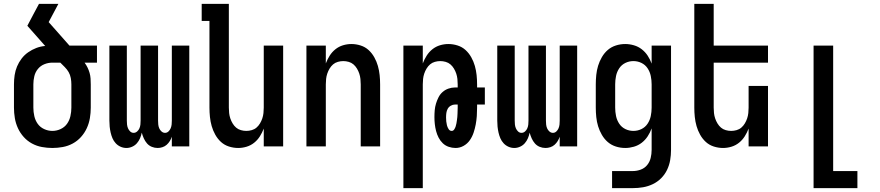

<svg xmlns="http://www.w3.org/2000/svg" viewBox="-20 -755 4540 990"><path d="M250 8Q223 8 196 3Q169 -2 145 -15Q121 -28 102.5 -48.5Q84 -69 72.5 -94Q61 -119 56.5 -146Q52 -173 52 -200V-320Q52 -344 55.5 -367.5Q59 -391 68 -412.5Q77 -434 91.5 -453Q106 -472 125.5 -485.5Q145 -499 167 -507.5Q189 -516 213 -518L121 -622Q136 -651 151 -679Q166 -707 181 -735H281L231 -641L338 -520H480V-432H416Q425 -420 431.5 -406.5Q438 -393 442 -379Q446 -365 447 -350Q448 -335 448 -320V-200Q448 -173 443.5 -146Q439 -119 427.5 -94Q416 -69 397.5 -48.5Q379 -28 355 -15Q331 -2 304 3Q277 8 250 8ZM250 -80Q272 -80 292.5 -89.5Q313 -99 325.5 -116.5Q338 -134 343 -156Q348 -178 348 -200V-320Q348 -336 345 -352.5Q342 -369 334 -383Q326 -397 314 -409Q302 -421 291 -432H250Q229 -432 209 -424Q189 -416 175.5 -399.5Q162 -383 157 -362Q152 -341 152 -320V-200Q152 -178 157 -156Q162 -134 174.5 -116.5Q187 -99 207.5 -89.5Q228 -80 250 -80Z M632 8Q616 8 601.5 1.5Q587 -5 576.5 -16.5Q566 -28 560 -42Q554 -56 550.5 -71.5Q547 -87 545.5 -102Q544 -117 544 -133V-520H634V-133Q634 -123 635 -113Q636 -103 640 -93.5Q644 -84 651.5 -77Q659 -70 669 -70Q679 -70 687 -77Q695 -84 699 -93.5Q703 -103 704 -113Q705 -123 705 -133V-520H795V-133Q795 -123 796 -113Q797 -103 801 -93.5Q805 -84 813 -77Q821 -70 831 -70Q841 -70 848.5 -77Q856 -84 860 -93.5Q864 -103 865 -113Q866 -123 866 -133V-520H956V0H866V-50Q862 -38 855.5 -27.5Q849 -17 839.5 -8.5Q830 0 817.5 4Q805 8 793 8Q777 8 762.5 2Q748 -4 738 -15.5Q728 -27 721.5 -41.5Q715 -56 711 -71Q708 -56 702 -42Q696 -28 686 -16.5Q676 -5 661.5 1.5Q647 8 632 8Z M1208 8Q1184 8 1160.5 0.5Q1137 -7 1119.5 -23Q1102 -39 1090 -60.5Q1078 -82 1071.5 -105Q1065 -128 1062.5 -152Q1060 -176 1060 -200V-647H1020V-735H1160V-200Q1160 -186 1161.5 -172Q1163 -158 1167.5 -144.5Q1172 -131 1179.5 -118.5Q1187 -106 1197.5 -97Q1208 -88 1222 -84Q1236 -80 1250 -80Q1264 -80 1278 -84Q1292 -88 1302.5 -97Q1313 -106 1320.5 -118.5Q1328 -131 1332.5 -144.5Q1337 -158 1338.5 -172Q1340 -186 1340 -200V-520H1440V0H1340V-92Q1332 -71 1320 -52Q1308 -33 1290.5 -19Q1273 -5 1251.5 1.5Q1230 8 1208 8Z M1560 0V-520H1660V-428Q1668 -449 1680 -468Q1692 -487 1709.5 -501Q1727 -515 1748.5 -521.5Q1770 -528 1792 -528Q1816 -528 1839.5 -520.5Q1863 -513 1880.5 -497Q1898 -481 1910 -459.5Q1922 -438 1928.5 -415Q1935 -392 1937.5 -368Q1940 -344 1940 -320V0H1840V-320Q1840 -334 1838.5 -348Q1837 -362 1832.5 -375.5Q1828 -389 1820.5 -401.5Q1813 -414 1802.5 -423Q1792 -432 1778 -436Q1764 -440 1750 -440Q1736 -440 1722 -436Q1708 -432 1697.5 -423Q1687 -414 1679.5 -401.5Q1672 -389 1667.5 -375.5Q1663 -362 1661.5 -348Q1660 -334 1660 -320V0Z M2060 215V-520H2160V-428Q2168 -449 2180 -468Q2192 -487 2209.5 -501Q2227 -515 2248.5 -521.5Q2270 -528 2292 -528Q2316 -528 2339.5 -520.5Q2363 -513 2380.5 -497Q2398 -481 2410 -459.5Q2422 -438 2428.5 -415Q2435 -392 2437.5 -368Q2440 -344 2440 -320V-304H2480V-216H2440V-200Q2440 -178 2438.5 -156.5Q2437 -135 2433 -113.5Q2429 -92 2422 -71Q2415 -50 2402.5 -32Q2390 -14 2370.5 -3Q2351 8 2329 8Q2311 8 2293.5 2Q2276 -4 2263 -16.5Q2250 -29 2241.5 -45.5Q2233 -62 2228.5 -79.5Q2224 -97 2222 -115Q2220 -133 2220 -151Q2220 -169 2221.5 -186.5Q2223 -204 2228 -220.5Q2233 -237 2241 -253Q2249 -269 2262 -280.5Q2275 -292 2292 -298Q2309 -304 2326 -304H2340V-320Q2340 -334 2338.5 -348Q2337 -362 2332.5 -375.5Q2328 -389 2320.5 -401.5Q2313 -414 2302.5 -423Q2292 -432 2278 -436Q2264 -440 2250 -440Q2236 -440 2222 -436Q2208 -432 2197.5 -423Q2187 -414 2179.5 -401.5Q2172 -389 2167.5 -375.5Q2163 -362 2161.5 -348Q2160 -334 2160 -320V215ZM2309 -80Q2317 -80 2322 -87.5Q2327 -95 2329.5 -103Q2332 -111 2333.5 -119Q2335 -127 2336 -135Q2337 -143 2338 -151Q2339 -159 2339 -167.5Q2339 -176 2339.5 -184Q2340 -192 2340 -200V-216H2326Q2315 -216 2304.5 -210Q2294 -204 2288.5 -194Q2283 -184 2281.5 -172.5Q2280 -161 2280 -149Q2280 -139 2281 -129Q2282 -119 2284.5 -109Q2287 -99 2293 -89.5Q2299 -80 2309 -80Z M2632 8Q2616 8 2601.5 1.5Q2587 -5 2576.5 -16.5Q2566 -28 2560 -42Q2554 -56 2550.5 -71.5Q2547 -87 2545.5 -102Q2544 -117 2544 -133V-520H2634V-133Q2634 -123 2635 -113Q2636 -103 2640 -93.5Q2644 -84 2651.5 -77Q2659 -70 2669 -70Q2679 -70 2687 -77Q2695 -84 2699 -93.5Q2703 -103 2704 -113Q2705 -123 2705 -133V-520H2795V-133Q2795 -123 2796 -113Q2797 -103 2801 -93.5Q2805 -84 2813 -77Q2821 -70 2831 -70Q2841 -70 2848.5 -77Q2856 -84 2860 -93.5Q2864 -103 2865 -113Q2866 -123 2866 -133V-520H2956V0H2866V-50Q2862 -38 2855.5 -27.5Q2849 -17 2839.5 -8.5Q2830 0 2817.5 4Q2805 8 2793 8Q2777 8 2762.5 2Q2748 -4 2738 -15.5Q2728 -27 2721.5 -41.5Q2715 -56 2711 -71Q2708 -56 2702 -42Q2696 -28 2686 -16.5Q2676 -5 2661.5 1.5Q2647 8 2632 8Z M3136 215V127H3243Q3264 127 3284 119.5Q3304 112 3317 96Q3330 80 3335 59.5Q3340 39 3340 18V-93Q3332 -71 3319.5 -52Q3307 -33 3289 -19Q3271 -5 3248.5 1.5Q3226 8 3204 8Q3179 8 3155.5 0.5Q3132 -7 3114 -22.5Q3096 -38 3083.5 -59.5Q3071 -81 3064 -104Q3057 -127 3054.5 -151.5Q3052 -176 3052 -200V-320Q3052 -344 3054.5 -368.5Q3057 -393 3064 -416Q3071 -439 3083.5 -460.5Q3096 -482 3114 -497.5Q3132 -513 3155.5 -520.5Q3179 -528 3204 -528Q3226 -528 3248.5 -521.5Q3271 -515 3289 -501Q3307 -487 3319.5 -468Q3332 -449 3340 -427V-520H3440V18Q3440 45 3435.5 71Q3431 97 3419.5 121Q3408 145 3389 164Q3370 183 3346 194.5Q3322 206 3296 210.5Q3270 215 3243 215ZM3246 -80Q3268 -80 3287.5 -89.5Q3307 -99 3319 -117Q3331 -135 3335.5 -156.5Q3340 -178 3340 -200V-320Q3340 -342 3335.5 -363.5Q3331 -385 3319 -403Q3307 -421 3287.5 -430.5Q3268 -440 3246 -440Q3224 -440 3204.5 -430.5Q3185 -421 3173 -403Q3161 -385 3156.5 -363.5Q3152 -342 3152 -320V-200Q3152 -178 3156.5 -156.5Q3161 -135 3173 -117Q3185 -99 3204.5 -89.5Q3224 -80 3246 -80Z M3708 8Q3684 8 3660.5 0.5Q3637 -7 3619.5 -23Q3602 -39 3590 -60.5Q3578 -82 3571.5 -105Q3565 -128 3562.5 -152Q3560 -176 3560 -200V-735H3660V-520H3940V-432H3660V-200Q3660 -186 3661.5 -172Q3663 -158 3667.5 -144.5Q3672 -131 3679.5 -118.5Q3687 -106 3697.5 -97Q3708 -88 3722 -84Q3736 -80 3750 -80Q3764 -80 3778 -84Q3792 -88 3802.5 -97Q3813 -106 3820.5 -118.5Q3828 -131 3832.5 -144.5Q3837 -158 3838.5 -172Q3840 -186 3840 -200V-312H3940V0H3840V-92Q3832 -71 3820 -52Q3808 -33 3790.5 -19Q3773 -5 3751.5 1.5Q3730 8 3708 8Z M4175 215V-520H4276V127H4401V215Z"/></svg>

Font: Iosevka Term Curly Semibold
Style: Regular
Weight: 600
Designer: Belleve Invis
Foundry: Belleve Invis
Version: Version 32.3.0